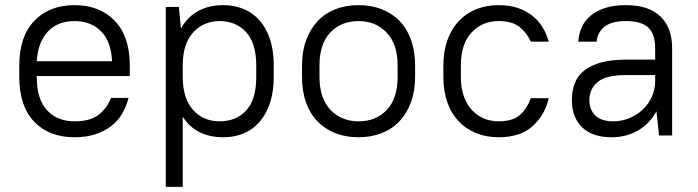

<svg xmlns="http://www.w3.org/2000/svg" viewBox="-20 -527 2715 747"><path d="M270 7Q171 7 113 -53.5Q55 -114 55 -228V-272Q55 -385 113.5 -446Q172 -507 270 -507Q368 -507 426.5 -446Q485 -385 485 -272V-231H123V-228Q123 -141 163 -98Q203 -55 270 -55Q332 -55 364.5 -81Q397 -107 412 -146H480Q472 -114 456 -86Q440 -58 414 -37.5Q388 -17 352 -5Q316 7 270 7ZM270 -445Q205 -445 166.5 -404.5Q128 -364 123 -289H416Q412 -367 372.5 -406Q333 -445 270 -445Z M849 7Q797 7 757 -12.5Q717 -32 691 -73V200H625V-500H676L684 -416Q710 -462 751.5 -484.5Q793 -507 849 -507Q892 -507 928 -492Q964 -477 990 -447.5Q1016 -418 1030.5 -374Q1045 -330 1045 -272V-228Q1045 -171 1030.5 -127Q1016 -83 990 -53Q964 -23 928 -8Q892 7 849 7ZM834 -55Q899 -55 938 -97.5Q977 -140 977 -228V-272Q977 -359 937.5 -402Q898 -445 834 -445Q774 -445 733.5 -403Q693 -361 691 -280V-228Q691 -144 731 -99.5Q771 -55 834 -55Z M1375 7Q1325 7 1284.5 -9Q1244 -25 1215 -55Q1186 -85 1170.5 -128.5Q1155 -172 1155 -228V-272Q1155 -327 1171 -370.5Q1187 -414 1215.5 -444.5Q1244 -475 1284.5 -491Q1325 -507 1375 -507Q1425 -507 1465.5 -491Q1506 -475 1535 -445Q1564 -415 1579.5 -371Q1595 -327 1595 -272V-228Q1595 -173 1579 -129.5Q1563 -86 1534.5 -55.5Q1506 -25 1465 -9Q1424 7 1375 7ZM1375 -55Q1443 -55 1485 -99.5Q1527 -144 1527 -228V-272Q1527 -355 1484.5 -400Q1442 -445 1375 -445Q1307 -445 1265 -400.5Q1223 -356 1223 -272V-228Q1223 -145 1265.5 -100Q1308 -55 1375 -55Z M1920 7Q1872 7 1832.5 -9Q1793 -25 1764.5 -55Q1736 -85 1720.5 -128.5Q1705 -172 1705 -228V-272Q1705 -327 1720.5 -370.5Q1736 -414 1764.5 -444.5Q1793 -475 1832.5 -491Q1872 -507 1920 -507Q1962 -507 1994.5 -496Q2027 -485 2051.5 -465.5Q2076 -446 2091.5 -420Q2107 -394 2115 -365H2045Q2030 -399 2001.5 -422Q1973 -445 1920 -445Q1856 -445 1814.5 -400.5Q1773 -356 1773 -272V-228Q1773 -187 1784 -154.5Q1795 -122 1815 -100Q1835 -78 1861.5 -66.5Q1888 -55 1920 -55Q1974 -55 2002 -79Q2030 -103 2045 -145H2115Q2100 -79 2052 -36Q2004 7 1920 7Z M2360 7Q2285 7 2245 -31.5Q2205 -70 2205 -138Q2205 -174 2216.5 -203.5Q2228 -233 2253.5 -253Q2279 -273 2319 -284Q2359 -295 2415 -295H2529V-340Q2529 -394 2502.5 -419.5Q2476 -445 2415 -445Q2360 -445 2332.5 -423.5Q2305 -402 2301 -365H2230Q2232 -396 2244 -422Q2256 -448 2279 -467Q2302 -486 2336 -496.5Q2370 -507 2415 -507Q2504 -507 2549.5 -463Q2595 -419 2595 -340V0H2544L2534 -94Q2508 -46 2462.5 -19.5Q2417 7 2360 7ZM2365 -55Q2399 -55 2429 -67.5Q2459 -80 2481.5 -101.5Q2504 -123 2516.5 -151.5Q2529 -180 2529 -212V-235H2415Q2338 -235 2305.5 -208Q2273 -181 2273 -138Q2273 -100 2296.5 -77.5Q2320 -55 2365 -55Z"/></svg>

Font: Retni Sans
Style: Regular
Weight: 400
Designer: Vitaly Kuzmin
Foundry: ParaType Ltd.
Version: Version 1.00;March 2, 2019;FontCreator 11.5.0.2425 64-bit; t